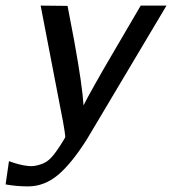

<svg xmlns="http://www.w3.org/2000/svg" viewBox="-26 -492 614 685"><path d="M119 -472Q135 -472 167.5 -471.5Q200 -471 215 -471L239 -345Q268 -185 272 -116Q280 -133 312 -190Q344 -247 376.5 -302Q409 -357 441.5 -413Q474 -469 476 -472H568L284 5Q229 92 180.5 132.5Q132 173 74 173Q34 173 -6 166L6 83Q44 97 73 100Q94 103 117 95Q140 89 158 69Q176 49 199 11Q206 1 207 -5Q207 -8 204 -27Q201 -46 199 -57Z"/></svg>

Font: Coval
Style: Italic
Weight: 400
Foundry: Context Ltd
Version: Version 001.000